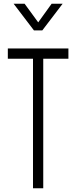

<svg xmlns="http://www.w3.org/2000/svg" viewBox="-20 -1010 409 1030"><path d="M157 0V-695H22V-750H347V-695H212V0ZM162 -847 53 -990H112L185 -890L257 -990H316L207 -847Z"/></svg>

Font: Mohave Light
Style: Regular
Weight: 300
Designer: Gumpita Rahayu
Foundry: Tokotype
Version: Version 2.003